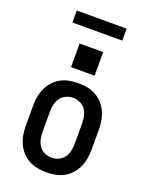

<svg xmlns="http://www.w3.org/2000/svg" viewBox="-168 -994 835 1086"><g transform="rotate(20 250.0 -451.5)"><path d="M250 8Q223 8 196 3Q169 -2 145 -15Q121 -28 102.5 -48.5Q84 -69 72.5 -94Q61 -119 56.5 -146Q52 -173 52 -200V-320Q52 -347 56.5 -374Q61 -401 72.5 -426Q84 -451 102.5 -471.5Q121 -492 145 -505Q169 -518 196 -523Q223 -528 250 -528Q277 -528 304 -523Q331 -518 355 -505Q379 -492 397.5 -471.5Q416 -451 427.5 -426Q439 -401 443.5 -374Q448 -347 448 -320V-200Q448 -173 443.5 -146Q439 -119 427.5 -94Q416 -69 397.5 -48.5Q379 -28 355 -15Q331 -2 304 3Q277 8 250 8ZM250 -80Q272 -80 292.5 -89.5Q313 -99 325.5 -117Q338 -135 342.5 -156.5Q347 -178 347 -200V-320Q347 -342 342.5 -363.5Q338 -385 325.5 -403Q313 -421 292.5 -430.5Q272 -440 250 -440Q228 -440 207.5 -430.5Q187 -421 174.5 -403Q162 -385 157.5 -363.5Q153 -342 153 -320V-200Q153 -178 157.5 -156.5Q162 -135 174.5 -117Q187 -99 207.5 -89.5Q228 -80 250 -80ZM179 -599V-741H321V-599ZM100 -839V-911H400V-839Z"/></g></svg>

Font: Iosevka SS04 Semibold
Style: Regular
Weight: 600
Monospace: yes
Designer: Belleve Invis
Foundry: Belleve Invis
Version: Version 19.0.0; ttfautohint (v1.8.4)